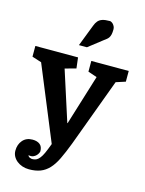

<svg xmlns="http://www.w3.org/2000/svg" viewBox="-148 -886 876 1160"><g transform="rotate(15 290.0 -306.0)"><path d="M362 -27 520 -454 579 -473V-540H345V-473L401 -454L304 -140H302L201 -454L270 -473L262 -540H-5V-473L54 -454L244 7L230 43Q219 71 209.5 87Q200 103 190.5 111.5Q181 120 171.5 122.5Q162 125 152 125Q147 125 137.5 121Q128 117 126 108Q143 112 155 107Q167 102 174.5 94Q182 86 185.5 78Q189 70 189 67Q189 38 172 24.5Q155 11 126 11Q87 11 64.5 37Q42 63 42 102Q42 121 50.5 137Q59 153 74 165Q89 177 108.5 183.5Q128 190 150 190Q191 190 221 178.5Q251 167 275 141.5Q299 116 319 74.5Q339 33 362 -27ZM282 -701 248 -613H298L384 -680Q393 -687 400.5 -692.5Q408 -698 413.5 -706Q419 -714 422 -726.5Q425 -739 425 -759Q425 -769 421 -777Q417 -785 412 -790.5Q407 -796 401 -799Q395 -802 392 -802Q362 -802 345 -796.5Q328 -791 317.5 -779Q307 -767 300 -747.5Q293 -728 282 -701Z"/></g></svg>

Font: GradeGX
Style: Regular
Weight: 100
Width: 1
Designer: Adam Twardoch
Foundry: Adam Twardoch
Version: Version 2.002; DEVELOPMENT